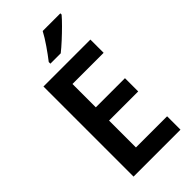

<svg xmlns="http://www.w3.org/2000/svg" viewBox="-286 -1006 1076 1076"><g transform="rotate(-45 252.0 -468.5)"><path d="M453 0H81V-714H453V-609H206V-424H437V-319H206V-106H453ZM438 -927Q422 -908 394 -880Q366 -852 335.5 -824Q305 -796 281 -777H199V-790Q224 -822 252 -862.5Q280 -903 298 -937H438Z"/></g></svg>

Font: Noto Sans Georgian SemiCondensed SemiBold
Style: Regular
Weight: 600
Width: 4
Designer: Monotype Design Team, Akaki Razmadze
Foundry: Google LLC
Version: Version 2.005; ttfautohint (v1.8.4.7-5d5b)